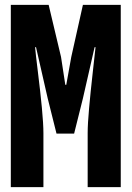

<svg xmlns="http://www.w3.org/2000/svg" viewBox="-20 -768 540 788"><path d="M24.4 0V-748H179.7L230.5 -534.2L248 -419.9H252L272.5 -534.2L320.3 -748H475.6V0H339.8V-221.7Q339.8 -258.8 345.7 -324.7Q351.6 -390.6 360.8 -472.2Q370.1 -553.7 372.1 -574.2H368.2L320.3 -364.3L284.2 -219.7H211.9L175.8 -364.3L127.9 -574.2H124Q126 -549.8 135.7 -471.2Q145.5 -392.6 151.9 -325.7Q158.2 -258.8 158.2 -221.7V0Z"/></svg>

Font: GenEi Gothic M Heavy
Style: Regular
Weight: 800
Designer: o_tamon (Modified); [Source Han Sans]
Ryoko NISHIZUKA  (kana & ideographs); Paul D. Hunt (Latin, Greek & Cyrillic); Wenl
Version: Version 1.1a;Original Version 1.004